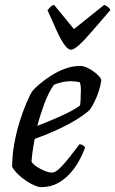

<svg xmlns="http://www.w3.org/2000/svg" viewBox="-20 -772 475 792"><path d="M149 0Q139 0 122.5 -7Q106 -14 88 -26Q70 -38 54.5 -53Q39 -68 30 -84Q30 -129 38.5 -177Q47 -225 60.5 -268.5Q74 -312 88.5 -346Q103 -380 114 -397Q123 -408 143 -425Q163 -442 190 -459.5Q217 -477 248 -488.5Q279 -500 312 -500Q327 -500 347 -489Q367 -478 382 -464Q397 -450 398 -441Q395 -419 387.5 -396Q380 -373 370 -353Q360 -333 351 -320Q333 -302 296.5 -279.5Q260 -257 214.5 -236Q169 -215 123 -199Q117 -167 114 -144Q111 -121 110 -105Q117 -94 132 -84Q147 -74 164.5 -67Q182 -60 194 -60Q203 -60 213 -67Q223 -74 236.5 -88Q250 -102 267 -124Q284 -146 308 -177Q316 -177 322.5 -172.5Q329 -168 331 -163Q322 -138 306.5 -109.5Q291 -81 268.5 -56Q246 -31 216.5 -15.5Q187 0 149 0ZM134 -253Q168 -266 201 -280Q234 -294 263 -308.5Q292 -323 310 -337Q312 -348 312.5 -360Q313 -372 313 -382Q314 -396 313.5 -409Q313 -422 309 -433Q300 -435 290.5 -436Q281 -437 271 -437Q253 -437 235.5 -433Q218 -429 202 -422Q180 -390 163 -344.5Q146 -299 134 -253ZM272 -567Q261 -567 246.5 -586.5Q232 -606 215 -643Q198 -680 176 -730Q182 -737 187.5 -743Q193 -749 203 -752L285 -652L410 -752Q420 -748 427 -742Q434 -736 435 -730Q392 -681 360.5 -644Q329 -607 307 -587Q285 -567 272 -567Z"/></svg>

Font: Texturina 12pt
Style: Italic
Weight: 400
Italic angle: -11°
Designer: Guillermo Torres Carreño
Foundry: Omnibus-Type
Version: Version 1.002